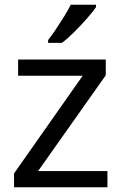

<svg xmlns="http://www.w3.org/2000/svg" viewBox="-20 -786 510 806"><path d="M431 0H39V-58L327 -468H56V-536H424V-470L140 -68H431ZM383 -756Q371 -738 346 -709.5Q321 -681 292.5 -652.5Q264 -624 240 -606H182V-618Q197 -637 214.5 -663Q232 -689 249 -716.5Q266 -744 277 -766H383Z"/></svg>

Font: Noto Kufi Arabic
Style: Regular
Weight: 400
Designer: Monotype Design Team, David Williams, Khaled Hosny
Foundry: Google LLC
Version: Version 2.109; ttfautohint (v1.8.4.7-5d5b)